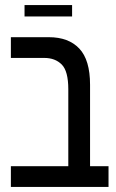

<svg xmlns="http://www.w3.org/2000/svg" viewBox="-20 -739 460 759"><path d="M23 0V-82H250V-386Q250 -458 224 -484Q198 -510 155 -510H23V-592H173Q251 -592 293.5 -547Q336 -502 336 -404V-82H409V0ZM77 -674V-719H265V-674Z"/></svg>

Font: Noto Sans Hebrew Condensed
Style: Regular
Weight: 400
Width: 3
Designer: Monotype Design Team
Foundry: Monotype Imaging Inc.
Version: Version 2.004; ttfautohint (v1.8.4.7-5d5b)